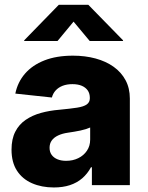

<svg xmlns="http://www.w3.org/2000/svg" viewBox="-20 -784 625 813"><path d="M208 9.8Q156.2 9.8 115.5 -8.1Q74.7 -25.9 51.8 -61.3Q28.8 -96.7 28.8 -150.4Q28.8 -195.3 44.7 -226.3Q60.5 -257.3 88.9 -276.6Q117.2 -295.9 153.6 -305.9Q189.9 -315.9 231.4 -319.3Q277.8 -323.7 306.2 -328.1Q334.5 -332.5 347.4 -341.8Q360.4 -351.1 360.4 -367.7V-369.6Q360.4 -388.2 351.6 -400.9Q342.8 -413.6 326.4 -420.7Q310.1 -427.7 286.6 -427.7Q263.2 -427.7 245.1 -420.7Q227.1 -413.6 215.6 -400.9Q204.1 -388.2 199.7 -371.1L44.9 -387.7Q54.7 -436 85.9 -472.2Q117.2 -508.3 168.2 -528.3Q219.2 -548.3 289.1 -548.3Q340.3 -548.3 384.5 -536.4Q428.7 -524.4 461.2 -501.2Q493.7 -478 511.7 -444.3Q529.8 -410.6 529.8 -366.7V0H369.1V-75.7H365.2Q350.1 -47.9 327.9 -28.8Q305.7 -9.8 275.9 0Q246.1 9.8 208 9.8ZM259.8 -103Q288.6 -103 311.5 -114.3Q334.5 -125.5 348.1 -145.8Q361.8 -166 361.8 -192.9V-244.1Q354.5 -240.7 343.8 -237.3Q333 -233.9 320.3 -231.2Q307.6 -228.5 294.2 -226.3Q280.8 -224.1 268.1 -222.2Q243.7 -218.8 226.1 -210.4Q208.5 -202.1 199.2 -189.2Q189.9 -176.3 189.9 -158.2Q189.9 -140.1 199 -127.9Q208 -115.7 223.6 -109.4Q239.3 -103 259.8 -103ZM223.6 -610.4H82.5V-613.3L229 -763.7H354L501 -613.3V-610.4H359.9L291.5 -692.4Z"/></svg>

Font: Inter 17pt ExtraBold
Style: Regular
Weight: 800
Version: Version 4.001;git-66647c0bb